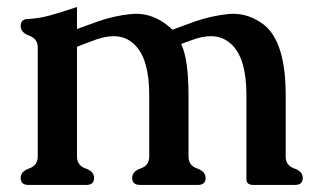

<svg xmlns="http://www.w3.org/2000/svg" viewBox="-20 -519 917 549"><path d="M200.2 -436Q206.1 -438 224.4 -444.8Q242.7 -451.7 259.3 -457.5Q306.2 -474.1 356 -479Q362.8 -479.5 369.6 -479.5Q415.5 -479.5 456.1 -448.7Q470.2 -437.5 473.1 -434.1Q485.4 -438.5 503.2 -445.1Q521 -451.7 537.1 -457.5Q584 -473.6 633.3 -479Q640.6 -479.5 647.5 -479.5Q692.9 -479.5 733.4 -449.2Q796.9 -400.4 796.9 -247.1V-71.3Q796.9 -45.9 821.3 -37.4Q845.7 -28.8 845.7 -10.3Q845.7 9.8 823.2 9.8H704.6Q684.6 9.8 684.6 -6.3V-247.1Q684.6 -350.6 643.1 -391.1Q618.2 -415.5 583 -415.5Q562 -415.5 536.6 -407.2Q526.9 -403.8 512.9 -398.7Q499 -393.6 498 -393.1Q519 -349.6 519 -247.1V-71.3Q519 -45.9 543.5 -37.4Q567.9 -28.8 567.9 -10.3Q567.9 9.8 545.9 9.8H380.4Q357.9 9.8 357.9 -10.3Q357.9 -28.8 382.3 -37.4Q406.7 -45.9 406.7 -71.3V-247.1Q406.7 -350.6 365.2 -391.1Q340.3 -415.5 305.2 -415.5Q284.2 -415.5 258.3 -407.2Q241.7 -401.4 225.3 -395Q209 -388.7 200.2 -385.3V-71.3Q200.2 -45.9 224.6 -37.4Q249 -28.8 249 -10.3Q249 9.8 227.1 9.8H61.5Q39.1 9.8 39.1 -10.3Q39.1 -28.8 63.5 -37.4Q87.9 -45.9 87.9 -71.3V-383.8Q87.9 -408.2 63.5 -417Q39.1 -425.8 39.1 -444.8Q39.1 -464.8 61 -464.8Q91.3 -466.3 121.8 -474.6Q152.3 -482.9 200.2 -499Z"/></svg>

Font: Caudex
Style: Bold
Weight: 700
Version: Version 1.01